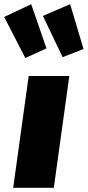

<svg xmlns="http://www.w3.org/2000/svg" viewBox="-59 -897 419 917"><path d="M272 -534 198 0H4L78 -534ZM90 -877 163 -666 62 -620 -39 -816ZM276 -877 340 -663 240 -624 146 -821Z"/></svg>

Font: Fira Sans Black
Style: Italic
Weight: 900
Italic angle: -8°
Designer: Carrois Corporate & Edenspiekermann AG
Foundry: Carrois Corporate GbR & Edenspiekermann AG
Version: Version 4.203